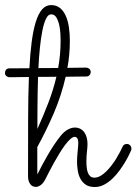

<svg xmlns="http://www.w3.org/2000/svg" viewBox="-91 -732 540 760"><path d="M57.1 -41.5Q64.9 -58.1 75.2 -77.4Q85.4 -96.7 97.2 -116.9Q108.9 -137.2 122.1 -157.2Q135.3 -177.2 149.4 -194.8Q163.6 -211.9 178 -219.5Q192.4 -227.1 205.1 -227.1Q217.8 -227.1 227.3 -221.9Q236.8 -216.8 242.9 -208Q249 -199.2 252.2 -187.5Q255.4 -175.8 255.4 -162.1Q255.4 -150.9 253.2 -132.1Q251 -113.3 251 -92.8Q251 -81.1 252.2 -69.6Q253.4 -58.1 256.6 -49.1Q259.8 -40 266.1 -34.4Q272.5 -28.8 282.7 -28.8Q294.4 -28.8 306.2 -35.4Q317.9 -42 329.1 -53Q340.3 -64 350.6 -77.4Q360.8 -90.8 369.1 -104.2Q377.4 -117.7 383.8 -130.1Q390.1 -142.6 394 -150.9Q398.9 -162.1 411.1 -162.1Q419.4 -162.1 424.3 -156.2Q429.2 -150.4 429.2 -143.6Q429.2 -139.6 427.7 -136.2Q425.8 -132.3 420.2 -120.1Q414.6 -107.9 405 -91.8Q395.5 -75.7 382.8 -58.1Q370.1 -40.5 354.7 -25.6Q339.4 -10.7 321.5 -1.2Q303.7 8.3 284.2 8.3Q261.7 8.3 248 -1.2Q234.4 -10.7 226.8 -25.4Q219.2 -40 216.6 -58.1Q213.9 -76.2 213.9 -93.3Q213.9 -102.1 214.6 -112.1Q215.3 -122.1 216.3 -131.8Q217.3 -141.6 218 -150.1Q218.8 -158.7 218.8 -164.6Q218.8 -179.7 214.6 -185.1Q210.4 -190.4 205.1 -190.4Q197.3 -190.4 187.3 -181.4Q177.2 -172.4 166.3 -157.7Q155.3 -143.1 144.3 -124.8Q133.3 -106.4 123 -88.4Q112.8 -70.3 104.5 -54Q96.2 -37.6 90.8 -26.9Q80.6 -6.3 70.1 0.7Q59.6 7.8 51.3 7.8Q36.1 7.8 28.1 -4.2Q20 -16.1 20 -33.2V-64Q20 -167 20.3 -258.5Q20.5 -350.1 23.4 -427.2Q13.2 -427.2 4.6 -427Q-3.9 -426.8 -12.7 -426.8Q-21.5 -426.8 -31.2 -426.5Q-41 -426.3 -53.2 -426.3Q-60.1 -426.3 -65.7 -430.9Q-71.3 -435.5 -71.3 -442.9Q-71.3 -450.7 -66.9 -456.1Q-62.5 -461.4 -54.2 -461.4L25.4 -461.9Q28.3 -519.5 34.4 -565.9Q40.5 -612.3 50.5 -644.8Q60.5 -677.2 75.4 -694.6Q90.3 -711.9 111.3 -711.9Q131.8 -711.9 146 -700.7Q160.2 -689.5 168.9 -670.2Q177.7 -650.9 181.6 -625.2Q185.5 -599.6 185.5 -571.3Q185.5 -543.5 183.1 -516.6Q180.7 -489.7 175.8 -463.4L248.5 -464.4Q256.3 -464.4 262 -460Q267.6 -455.6 268.1 -447.8Q268.1 -439.9 263.4 -434.6Q258.8 -429.2 250.5 -429.2Q227.1 -428.7 206.8 -428.7Q186.5 -428.7 168.9 -428.2Q151.9 -353.5 122.1 -284.2Q92.3 -214.8 56.6 -149.9Q56.6 -141.1 56.6 -128.9Q56.6 -116.7 56.6 -104.5Q56.6 -92.3 56.6 -81.5Q56.6 -70.8 56.6 -64.5ZM111.3 -675.3Q99.6 -675.3 91.1 -657.7Q82.5 -640.1 76.7 -610.6Q70.8 -581.1 66.9 -542.5Q63 -503.9 61 -462.4L139.2 -462.9Q144 -489.3 146.5 -516.1Q148.9 -543 148.9 -571.8Q148.9 -579.6 148.2 -596.7Q147.5 -613.8 143.8 -631.3Q140.1 -648.9 132.6 -662.1Q125 -675.3 111.3 -675.3ZM57.1 -221.7Q81.5 -275.9 100.8 -326.2Q120.1 -376.5 132.3 -428.2Q108.9 -427.7 91.3 -427.7Q73.7 -427.7 59.6 -427.7Q58.6 -397.9 58.1 -368.9Q57.6 -339.8 57.4 -313Q57.1 -286.1 57.1 -262.9Q57.1 -239.7 57.1 -221.7Z"/></svg>

Font: Sacramento
Style: Regular
Weight: 400
Designer: Astigmatic (AOETI)
Foundry: Astigmatic (AOETI)
Version: Version 1.000